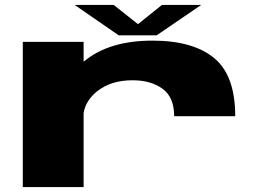

<svg xmlns="http://www.w3.org/2000/svg" viewBox="-20 -755 1070 775"><path d="M683 -286Q683 -362.5 636 -396.8Q589 -431 515 -431Q428 -431 372 -386.5Q326 -349.5 317.5 -299V0H72V-586H317.5V-506Q320 -507.5 322 -509.5Q422 -591 595.5 -591Q758.5 -591 844 -521Q929.5 -451 929.5 -286ZM459 -612.5 281.5 -735H439L537 -657.5L633.5 -735H792L612.5 -612.5Z"/></svg>

Font: Anybody UltraExpanded ExtraBold
Style: Regular
Weight: 800
Width: 9
Designer: Tyler Finck
Foundry: Etcetera Type Company
Version: Version 1.010; ttfautohint (v1.8.3) -l 8 -r 50 -G 200 -x 14 